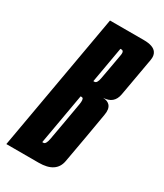

<svg xmlns="http://www.w3.org/2000/svg" viewBox="-213 -746 699 816"><g transform="rotate(30 136.0 -337.5)"><path d="M-41 0 78 -675H244Q291.5 -675 306 -653Q315.5 -639 311.5 -616.5Q301 -558.5 294.5 -520.5Q287 -477.5 278 -427.8Q269 -378 217 -376Q240 -374.5 250.5 -362.5Q264 -347 258 -315.5Q248 -258 238.5 -202Q225 -127.5 213.8 -63.8Q202.5 0 117.5 0ZM87 -83.5H93Q105 -83.5 110.5 -114.5Q116 -145.5 127 -207Q137.5 -269.5 143.5 -301.5Q148 -328 140.5 -332.5Q139 -333.5 136.5 -333.5H131ZM145.5 -416.5H151Q163.5 -416.5 168.5 -444.5Q173.5 -472.5 180.5 -510.5Q188 -552.5 191.5 -572.5Q193.5 -586.5 188.5 -590.5Q186 -593 182 -593H176.5Z"/></g></svg>

Font: Anybody UltraCondensed SemiBold
Style: Italic
Weight: 600
Width: 1
Italic angle: -10°
Designer: Tyler Finck
Foundry: Etcetera Type Company
Version: Version 1.010; ttfautohint (v1.8.3) -l 8 -r 50 -G 200 -x 14 